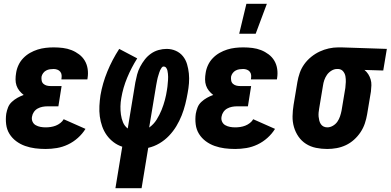

<svg xmlns="http://www.w3.org/2000/svg" viewBox="-20 -778 2061 1013"><path d="M221 8Q192 8 165 4.5Q138 1 112.5 -8Q87 -17 65.5 -33Q44 -49 30 -71.5Q16 -94 12.5 -122Q9 -150 13 -178Q16 -195 22.5 -211.5Q29 -228 42.5 -240.5Q56 -253 72 -262Q88 -271 105 -277Q92 -287 82 -299.5Q72 -312 67 -327Q62 -342 62 -359Q62 -376 65 -393Q68 -414 77.5 -434.5Q87 -455 103 -471.5Q119 -488 138.5 -499Q158 -510 178.5 -516.5Q199 -523 220.5 -525.5Q242 -528 263 -528Q288 -528 312 -525Q336 -522 357.5 -513.5Q379 -505 397.5 -491Q416 -477 427.5 -457.5Q439 -438 442.5 -414Q446 -390 442 -366L441 -359H304V-361Q306 -372 305 -382Q304 -392 298 -399.5Q292 -407 282.5 -410.5Q273 -414 263 -414Q253 -414 243 -412.5Q233 -411 223.5 -406Q214 -401 207.5 -392Q201 -383 199 -373Q198 -362 200 -352Q202 -342 209.5 -335.5Q217 -329 226.5 -326.5Q236 -324 247 -324H305L288 -217H230Q217 -217 204 -214.5Q191 -212 179 -205.5Q167 -199 159 -187.5Q151 -176 149 -163Q146 -149 151.5 -136.5Q157 -124 168.5 -117.5Q180 -111 193.5 -108.5Q207 -106 221 -106Q234 -106 247.5 -108Q261 -110 274 -115Q287 -120 298.5 -129Q310 -138 316 -149L431 -98Q415 -72 391 -50.5Q367 -29 338.5 -15.5Q310 -2 280 3Q250 8 221 8Z M589 215 625 -4Q600 -12 579 -28Q558 -44 543 -65Q528 -86 519 -111.5Q510 -137 506.5 -164Q503 -191 504.5 -219Q506 -247 510 -275Q521 -339 546.5 -401Q572 -463 609 -520L704 -470Q673 -421 651 -368Q629 -315 620 -261Q616 -239 615.5 -217Q615 -195 618 -173.5Q621 -152 629 -132.5Q637 -113 654 -100L694 -343Q698 -364 703.5 -385Q709 -406 719.5 -426Q730 -446 744 -464Q758 -482 776.5 -495Q795 -508 816.5 -514Q838 -520 859 -520Q885 -520 907.5 -510Q930 -500 945 -481.5Q960 -463 967 -439Q974 -415 976.5 -390Q979 -365 977 -339Q975 -313 970 -287Q965 -258 957.5 -228Q950 -198 938.5 -169Q927 -140 910.5 -112.5Q894 -85 871.5 -61.5Q849 -38 821 -21.5Q793 -5 762 2L727 215ZM767 -105Q791 -122 806.5 -147Q822 -172 832.5 -198Q843 -224 850 -250.5Q857 -277 861 -304Q863 -313 863.5 -321.5Q864 -330 865 -338.5Q866 -347 866.5 -355.5Q867 -364 867 -372.5Q867 -381 866 -389Q865 -397 863.5 -405Q862 -413 857 -420Q852 -427 843 -427Q837 -427 832.5 -420.5Q828 -414 825 -407.5Q822 -401 820 -394.5Q818 -388 816 -381.5Q814 -375 812 -368Q810 -361 809 -354.5Q808 -348 806.5 -341.5Q805 -335 804 -328Z M1221 8Q1192 8 1165 4.5Q1138 1 1112.5 -8Q1087 -17 1065.5 -33Q1044 -49 1030 -71.5Q1016 -94 1012.5 -122Q1009 -150 1013 -178Q1016 -195 1022.5 -211.5Q1029 -228 1042.5 -240.5Q1056 -253 1072 -262Q1088 -271 1105 -277Q1092 -287 1082 -299.5Q1072 -312 1067 -327Q1062 -342 1062 -359Q1062 -376 1065 -393Q1068 -414 1077.5 -434.5Q1087 -455 1103 -471.5Q1119 -488 1138.5 -499Q1158 -510 1178.5 -516.5Q1199 -523 1220.5 -525.5Q1242 -528 1263 -528Q1288 -528 1312 -525Q1336 -522 1357.5 -513.5Q1379 -505 1397.5 -491Q1416 -477 1427.5 -457.5Q1439 -438 1442.5 -414Q1446 -390 1442 -366L1441 -359H1304V-361Q1306 -372 1305 -382Q1304 -392 1298 -399.5Q1292 -407 1282.5 -410.5Q1273 -414 1263 -414Q1253 -414 1243 -412.5Q1233 -411 1223.5 -406Q1214 -401 1207.5 -392Q1201 -383 1199 -373Q1198 -362 1200 -352Q1202 -342 1209.5 -335.5Q1217 -329 1226.5 -326.5Q1236 -324 1247 -324H1305L1288 -217H1230Q1217 -217 1204 -214.5Q1191 -212 1179 -205.5Q1167 -199 1159 -187.5Q1151 -176 1149 -163Q1146 -149 1151.5 -136.5Q1157 -124 1168.5 -117.5Q1180 -111 1193.5 -108.5Q1207 -106 1221 -106Q1234 -106 1247.5 -108Q1261 -110 1274 -115Q1287 -120 1298.5 -129Q1310 -138 1316 -149L1431 -98Q1415 -72 1391 -50.5Q1367 -29 1338.5 -15.5Q1310 -2 1280 3Q1250 8 1221 8ZM1242 -600 1280 -758H1388L1329 -600Z M1706 8Q1676 8 1647 2Q1618 -4 1594.5 -19Q1571 -34 1555 -57Q1539 -80 1531 -107.5Q1523 -135 1523.5 -164.5Q1524 -194 1529 -225L1549 -345Q1553 -369 1561.5 -393.5Q1570 -418 1585.5 -439.5Q1601 -461 1622 -478Q1643 -495 1666.5 -506Q1690 -517 1715 -522.5Q1740 -528 1765 -528H1781L2021 -520L2002 -406L1903 -409Q1915 -399 1923 -386.5Q1931 -374 1935.5 -359Q1940 -344 1939.5 -328Q1939 -312 1937 -295L1917 -175Q1913 -151 1905 -127Q1897 -103 1882.5 -81Q1868 -59 1848 -41Q1828 -23 1804.5 -12Q1781 -1 1756 3.5Q1731 8 1706 8ZM1707 -106Q1722 -106 1736.5 -114.5Q1751 -123 1760 -136Q1769 -149 1774 -164Q1779 -179 1782 -194L1802 -314Q1804 -330 1804.5 -345.5Q1805 -361 1802.5 -375.5Q1800 -390 1790.5 -401.5Q1781 -413 1765 -414H1758Q1743 -414 1728.5 -405Q1714 -396 1705 -383Q1696 -370 1691 -355.5Q1686 -341 1684 -326L1664 -206Q1662 -195 1661 -184Q1660 -173 1661 -162.5Q1662 -152 1664.5 -142Q1667 -132 1672.5 -123.5Q1678 -115 1687 -110.5Q1696 -106 1707 -106Z"/></svg>

Font: Iosevka Curly Heavy
Style: Italic
Weight: 900
Italic angle: -9°
Monospace: yes
Designer: Belleve Invis
Foundry: Belleve Invis
Version: Version 22.1.2; ttfautohint (v1.8.4)